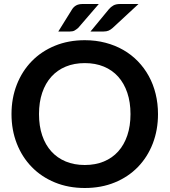

<svg xmlns="http://www.w3.org/2000/svg" viewBox="-20 -932 848 960"><path d="M770 -361.5Q770 -282 743.8 -214.2Q717.5 -146.5 669.5 -97Q621.5 -47.5 554 -19.8Q486.5 8 404 8Q322 8 254.5 -19.8Q187 -47.5 138.8 -97Q90.5 -146.5 64 -214.2Q37.5 -282 37.5 -361.5Q37.5 -441 64 -508.8Q90.5 -576.5 138.8 -626Q187 -675.5 254.5 -703.2Q322 -731 404 -731Q459 -731 507.5 -718.2Q556 -705.5 596.5 -682.2Q637 -659 669.2 -625.8Q701.5 -592.5 724 -551.5Q746.5 -510.5 758.2 -462.5Q770 -414.5 770 -361.5ZM632.5 -361.5Q632.5 -421 616.5 -468.2Q600.5 -515.5 571 -548.5Q541.5 -581.5 499.2 -599Q457 -616.5 404 -616.5Q351 -616.5 308.8 -599Q266.5 -581.5 236.8 -548.5Q207 -515.5 191 -468.2Q175 -421 175 -361.5Q175 -302 191 -254.8Q207 -207.5 236.8 -174.8Q266.5 -142 308.8 -124.5Q351 -107 404 -107Q457 -107 499.2 -124.5Q541.5 -142 571 -174.8Q600.5 -207.5 616.5 -254.8Q632.5 -302 632.5 -361.5ZM474 -912 371 -792.5Q361 -784 352.5 -779.2Q344 -774.5 330 -774.5H271.5L340.5 -885.5Q348.5 -898 361 -905Q373.5 -912 394 -912ZM672.5 -912 543.5 -792.5Q533.5 -783.5 523.2 -779Q513 -774.5 498.5 -774.5H432.5L524 -885.5Q534 -897.5 547 -904.8Q560 -912 580.5 -912Z"/></svg>

Font: LatoLatin
Style: Bold
Weight: 700
Designer: Lukasz Dziedzic with Adam Twardoch and Botio Nikoltchev
Foundry: tyPoland Lukasz Dziedzic
Version: Version 2.015; 2015-08-06; http://www.latofonts.com/